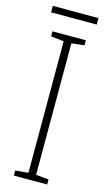

<svg xmlns="http://www.w3.org/2000/svg" viewBox="-128 -875 507 918"><g transform="rotate(15 125.5 -416.0)"><path d="M239 -832H13V-800H239ZM208 0V-25L145 -31V-682L208 -689V-714H43V-689L107 -682V-31L43 -25V0Z"/></g></svg>

Font: Noto Sans Gurmukhi UI Condensed ExtraLight
Style: Regular
Weight: 200
Width: 3
Designer: Jelle Bosma - Monotype Design Team
Foundry: Monotype Imaging Inc.
Version: Version 2.004